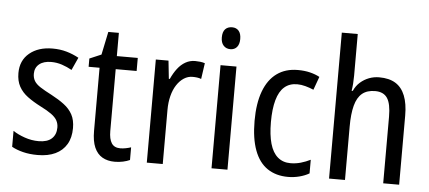

<svg xmlns="http://www.w3.org/2000/svg" viewBox="-51 -873 2227 996"><g transform="rotate(5 1062.5 -375.0)"><path d="M345 -145Q345 -95 324.5 -60.5Q304 -26 266 -8Q228 10 174 10Q132 10 98 1.5Q64 -7 39 -21V-104Q64 -87 100 -74.5Q136 -62 173 -62Q218 -62 241 -83Q264 -104 264 -141Q264 -161 255 -177.5Q246 -194 224.5 -209.5Q203 -225 167 -243Q128 -263 99 -284.5Q70 -306 54 -335Q38 -364 38 -405Q38 -471 84 -509Q130 -547 204 -547Q243 -547 276.5 -537.5Q310 -528 341 -511L311 -445Q286 -459 259 -468Q232 -477 203 -477Q163 -477 140.5 -458.5Q118 -440 118 -408Q118 -387 127.5 -371Q137 -355 159.5 -340.5Q182 -326 219 -307Q257 -287 285.5 -265.5Q314 -244 329.5 -215.5Q345 -187 345 -145Z M598 -62Q612 -62 627 -65Q642 -68 654 -72V-6Q639 1 618.5 5.5Q598 10 575 10Q538 10 511 -5.5Q484 -21 469.5 -54Q455 -87 455 -140V-469H398V-512L459 -538L484 -658H539V-537H648V-469H539V-147Q539 -105 553 -83.5Q567 -62 598 -62Z M946 -547Q958 -547 971.5 -545.5Q985 -544 997 -540L985 -457Q975 -461 963.5 -462.5Q952 -464 940 -464Q916 -464 895 -450.5Q874 -437 858 -412.5Q842 -388 833.5 -354.5Q825 -321 825 -282V0H742V-537H808L818 -443H823Q837 -474 855 -497.5Q873 -521 896 -534Q919 -547 946 -547Z M1162 -537V0H1079V-537ZM1122 -738Q1144 -738 1156.5 -723.5Q1169 -709 1169 -681Q1169 -654 1156.5 -639Q1144 -624 1122 -624Q1100 -624 1086.5 -639Q1073 -654 1073 -681Q1073 -710 1086 -724Q1099 -738 1122 -738Z M1478 10Q1415 10 1370.5 -20Q1326 -50 1303 -111.5Q1280 -173 1280 -265Q1280 -356 1303.5 -419Q1327 -482 1372 -514.5Q1417 -547 1481 -547Q1516 -547 1544.5 -540Q1573 -533 1595 -521L1570 -452Q1549 -461 1527 -467Q1505 -473 1484 -473Q1444 -473 1417.5 -450Q1391 -427 1378 -380.5Q1365 -334 1365 -266Q1365 -199 1378 -153.5Q1391 -108 1418 -85Q1445 -62 1484 -62Q1512 -62 1538 -69.5Q1564 -77 1588 -89V-18Q1566 -5 1537 2.5Q1508 10 1478 10Z M1774 -543Q1774 -522 1772.5 -502Q1771 -482 1768 -464H1774Q1786 -491 1806.5 -509Q1827 -527 1852 -536.5Q1877 -546 1905 -546Q1957 -546 1990 -525.5Q2023 -505 2039.5 -463.5Q2056 -422 2056 -360V0H1973V-347Q1973 -414 1953.5 -443.5Q1934 -473 1890 -473Q1848 -473 1822.5 -452Q1797 -431 1785.5 -387.5Q1774 -344 1774 -278V0H1691V-760H1774Z"/></g></svg>

Font: Noto Sans Arabic Condensed
Style: Regular
Weight: 400
Width: 3
Designer: Monotype Design Team, Nadine Chahine, Nizar Qandah and Khaled Hosny
Foundry: Monotype Imaging Inc.
Version: Version 2.012